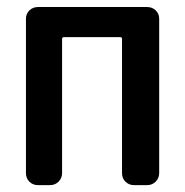

<svg xmlns="http://www.w3.org/2000/svg" viewBox="-20 -540 540 560"><path d="M90.8 0Q76.2 0 65.9 -9.8Q55.7 -19.5 55.7 -35.2V-485.4Q55.7 -500 65.9 -509.8Q76.2 -519.5 90.8 -519.5H409.2Q423.8 -519.5 434.1 -509.8Q444.3 -500 444.3 -485.4V-35.2Q444.3 -20.5 434.1 -10.3Q423.8 0 409.2 0H371.1Q356.4 0 346.2 -9.8Q335.9 -19.5 335.9 -35.2V-426.8Q335.9 -431.6 331.1 -431.6H166Q161.1 -431.6 161.1 -426.8V-35.2Q161.1 -20.5 150.9 -10.3Q140.6 0 126 0Z"/></svg>

Font: Rounded-L Mgen+ 1m medium
Style: Regular
Weight: 500
Designer: [Source Han Sans]
Ryoko NISHIZUKA  (kana & ideographs); Paul D. Hunt (Latin, Greek & Cyrillic); Wenlong ZHANG  (bopomofo
Version: Version 1.059.20150602